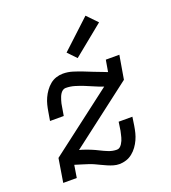

<svg xmlns="http://www.w3.org/2000/svg" viewBox="-140 -873 880 986"><g transform="rotate(-20 300.0 -380.0)"><path d="M344 8Q328 8 312.5 3.5Q297 -1 282 -7.5Q267 -14 252.5 -21Q238 -28 224 -34.5Q210 -41 194.5 -46Q179 -51 163 -56L124 -68L113 0H39L60 -129L406 -393L400 -395Q377 -403 355.5 -412.5Q334 -422 311.5 -431Q289 -440 265.5 -447Q242 -454 217 -454Q208 -454 200.5 -448.5Q193 -443 188 -435Q183 -427 180 -419Q177 -411 174.5 -403Q172 -395 170 -386.5Q168 -378 167 -369L159 -322H84L92 -369Q95 -388 99.5 -406Q104 -424 112 -441.5Q120 -459 131.5 -475Q143 -491 158 -503.5Q173 -516 191.5 -522Q210 -528 228 -528Q256 -528 281.5 -520Q307 -512 331.5 -502.5Q356 -493 380.5 -483Q405 -473 430 -464L450 -456L461 -520H535L513 -391L173 -131L188 -127Q210 -120 231 -111.5Q252 -103 271.5 -93Q291 -83 312.5 -74.5Q334 -66 357 -66Q366 -66 373 -71.5Q380 -77 385 -85Q390 -93 393.5 -101Q397 -109 399 -117Q401 -125 403 -133.5Q405 -142 407 -151L414 -198H489L482 -151Q479 -132 474.5 -114Q470 -96 462 -78.5Q454 -61 442.5 -45Q431 -29 415.5 -16.5Q400 -4 381.5 2Q363 8 344 8ZM328 -577 284 -623 440 -768 494 -712Z"/></g></svg>

Font: Iosevka HT Extended
Style: Italic
Weight: 400
Width: 7
Italic angle: -9°
Monospace: yes
Designer: Belleve Invis
Foundry: Belleve Invis
Version: Version 32.3.0; ttfautohint (v1.8.4)